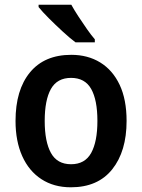

<svg xmlns="http://www.w3.org/2000/svg" viewBox="-20 -786 604 816"><path d="M518 -272Q518 -143 457 -66.5Q396 10 281 10Q209 10 156 -24.5Q103 -59 74.5 -122.5Q46 -186 46 -272Q46 -404 107.5 -478.5Q169 -553 283 -553Q353 -553 406 -520.5Q459 -488 488.5 -425.5Q518 -363 518 -272ZM170 -272Q170 -184 196.5 -136Q223 -88 282 -88Q341 -88 367.5 -136Q394 -184 394 -272Q394 -361 367.5 -408Q341 -455 282 -455Q223 -455 196.5 -408Q170 -361 170 -272ZM283 -766Q295 -744 313 -716.5Q331 -689 349.5 -662.5Q368 -636 383 -619V-606H301Q278 -623 247 -651.5Q216 -680 187.5 -708.5Q159 -737 144 -756V-766Z"/></svg>

Font: Noto Sans Lao UI SemCond SemBd
Style: Regular
Weight: 600
Width: 4
Designer: Monotype Design Team
Foundry: Monotype Imaging Inc.
Version: Version 2.000; ttfautohint (v1.8.4.7-5d5b)